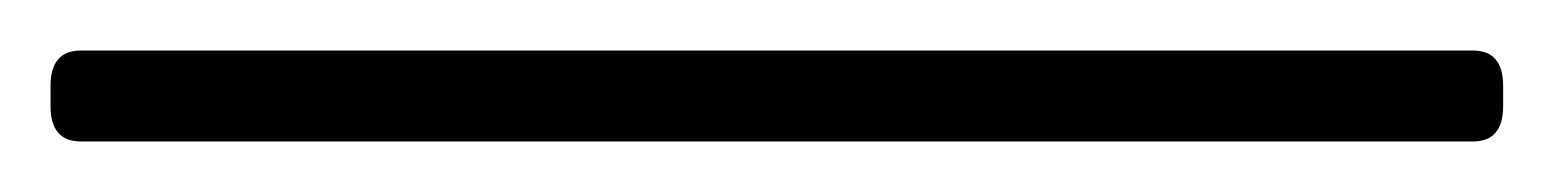

<svg xmlns="http://www.w3.org/2000/svg" viewBox="-40 70 615 76"><path d="M-8 126Q-20 126 -20 112V104Q-20 90 -8 90H543Q555 90 555 104V112Q555 126 543 126Z"/></svg>

Font: Asap Thin
Style: Regular
Weight: 250
Designer: Pablo Cosgaya
Foundry: Omnibus-Type
Version: Version 3.001